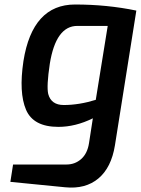

<svg xmlns="http://www.w3.org/2000/svg" viewBox="-20 -559 625 852"><path d="M201 -276Q186 -176 194 -142Q207 -93 263 -93Q331 -93 405 -116L458 -444H323Q228 -444 201 -276ZM26 248 38 171H275Q313 171 340.5 146.5Q368 122 375 76L392 -34Q315 4 239 4Q128 4 95.5 -72Q63 -148 84 -288Q124 -539 313 -539Q455 -539 585 -512L490 86Q474 185 416.5 233Q359 281 269 272Z"/></svg>

Font: Exo
Style: Demi Bold Italic
Weight: 600
Designer: Natanael Gama
Version: Version 1